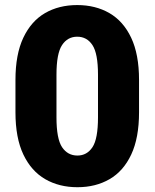

<svg xmlns="http://www.w3.org/2000/svg" viewBox="-20 -741 620 770"><path d="M537.6 -420.4V-290.5Q537.6 -188 506.3 -121.3Q475.1 -54.7 419.4 -22.5Q363.8 9.8 290.5 9.8Q217.3 9.8 161.4 -22.5Q105.5 -54.7 73.7 -121.3Q42 -188 42 -290.5V-420.4Q42 -522.9 73.5 -589.6Q105 -656.2 160.6 -688.5Q216.3 -720.7 289.6 -720.7Q362.8 -720.7 418.7 -688.5Q474.6 -656.2 506.1 -589.6Q537.6 -522.9 537.6 -420.4ZM373 -270.5V-441.4Q373 -526.4 350.8 -560.1Q328.6 -593.8 289.6 -593.8Q251 -593.8 228.8 -560.1Q206.5 -526.4 206.5 -441.4V-270.5Q206.5 -184.1 229 -150.6Q251.5 -117.2 290.5 -117.2Q328.6 -117.2 350.8 -150.6Q373 -184.1 373 -270.5Z"/></svg>

Font: Vazirmatn RD Black
Style: Regular
Weight: 900
Designer: Saber Rastikerdar
Foundry: Saber Rastikerdar
Version: Version 32.102